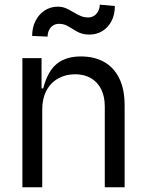

<svg xmlns="http://www.w3.org/2000/svg" viewBox="-20 -791 621 811"><path d="M158.4 -328.1V0H74.6V-545.5H155.5V-417.6H162.6Q181.1 -489.7 219.6 -521.1Q258.2 -552.6 321.7 -552.6Q377.8 -552.6 419 -529.8Q460.2 -507.1 483.3 -460.9Q506.4 -414.8 506.4 -346.6V0H422.6V-340.9Q422.6 -383.5 407.3 -414.1Q392 -444.6 364 -460.9Q335.9 -477.3 297.6 -477.3Q257.1 -477.3 225.5 -459.5Q193.9 -441.8 176.1 -408.2Q158.4 -374.6 158.4 -328.1ZM115.8 -639.2Q115.8 -674.7 130 -702.8Q144.2 -730.8 168.9 -746.8Q193.5 -762.8 223.7 -762.8Q242.2 -762.8 256.6 -756.9Q271 -751.1 290.5 -739.3Q308.6 -728.3 322.4 -722.8Q336.3 -717.3 353 -717.3Q366.1 -717.3 377.3 -724.4Q388.5 -731.5 394.9 -744.1Q401.3 -756.7 401.3 -771.3L465.2 -765.6Q465.2 -729.4 451 -702.1Q436.8 -674.7 412.3 -659.8Q387.8 -644.9 357.2 -644.9Q341.3 -644.9 328.7 -648.4Q316.1 -652 307.4 -656.4Q298.7 -660.9 286.2 -669Q269.9 -679.7 257.5 -685Q245 -690.3 228 -690.3Q214.8 -690.3 204 -683.2Q193.2 -676.1 187.1 -663.7Q181.1 -651.3 181.1 -636.4Z"/></svg>

Font: Riot Sans
Style: Regular
Weight: 400
Designer: Rasmus Andersson
Foundry: rsms
Version: Version 3.005